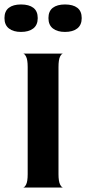

<svg xmlns="http://www.w3.org/2000/svg" viewBox="-50 -840 386 860"><path d="M53 0Q60 0 67 -13.5Q74 -27 74 -60V-540Q74 -572 67 -586Q60 -600 53 -600H233Q226 -600 219 -586.5Q212 -573 212 -539V-60Q212 -28 219 -14Q226 0 233 0ZM44 -697Q10 -697 -10 -712.5Q-30 -728 -30 -759Q-30 -790 -10.5 -805Q9 -820 44 -820Q80 -820 99.5 -805Q119 -790 119 -759Q119 -728 99 -712.5Q79 -697 44 -697ZM241 -697Q207 -697 187 -712.5Q167 -728 167 -759Q167 -790 186.5 -805Q206 -820 241 -820Q277 -820 296.5 -805Q316 -790 316 -759Q316 -728 296 -712.5Q276 -697 241 -697Z"/></svg>

Font: Red Rose SemiBold
Style: Regular
Weight: 600
Designer: Jaikishan Patel
Version: Version 2.000